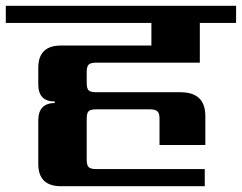

<svg xmlns="http://www.w3.org/2000/svg" viewBox="-40 -642 834 662"><path d="M649 -426H292Q273 -426 266 -419.5Q259 -413 259 -394V-356Q259 -337 265.5 -330.5Q272 -324 292 -324H582Q668 -324 668 -242V-142H510V-233Q510 -251 503 -258Q496 -265 477 -265H292Q272 -265 265.5 -258.5Q259 -252 259 -233V-91Q259 -72 266 -65.5Q273 -59 292 -59H666V0H170Q92 0 92 -77V-227Q92 -286 149 -287V-292Q92 -292 92 -351V-408Q92 -485 170 -485H482V-563H-20V-622H774V-563H649Z"/></svg>

Font: Sarpanch
Style: Bold
Weight: 700
Designer: Manushi Parikh (Devanagari and Latin), Jyotish Sonowal (Devanagari)
Foundry: Indian Type Foundry
Version: Version 2.004;PS 1.0;hotconv 1.0.78;makeotf.lib2.5.61930; tt